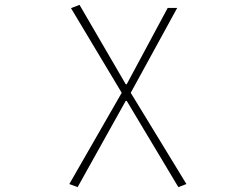

<svg xmlns="http://www.w3.org/2000/svg" viewBox="-20 -560 1040 791"><path d="M299.8 210.9 265.6 198.2 481.4 -177.7 272.5 -526.4 307.6 -540 498 -212.9H502L670.9 -527.3H710L518.6 -177.7L748 198.2L714.8 210.9L502 -144.5H498Z"/></svg>

Font: Gen Shin Gothic Monospace ExtraLight
Style: Regular
Weight: 200
Designer: [Source Han Sans]
Ryoko NISHIZUKA  (kana & ideographs); Paul D. Hunt (Latin, Greek & Cyrillic); Wenlong ZHANG  (bopomofo
Version: Version 1.002.20150607